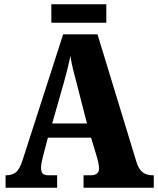

<svg xmlns="http://www.w3.org/2000/svg" viewBox="-20 -874 736 894"><path d="M6 0V-58H12Q35 -58 53 -71Q71 -84 85 -128L274 -714H434L615 -121Q625 -87 643.5 -72.5Q662 -58 687 -58H696V0H369V-58H405Q418 -58 429.5 -64.5Q441 -71 441 -90Q441 -103 437.5 -118Q434 -133 432 -140L404 -233H203L183 -157Q180 -145 175.5 -125.5Q171 -106 171 -92Q171 -76 178 -67Q185 -58 203 -58H246V0ZM223 -299H385L336 -490Q328 -519 320.5 -549.5Q313 -580 308 -613Q301 -581 293.5 -550.5Q286 -520 278 -492ZM219 -768V-854H475V-768Z"/></svg>

Font: Noto Serif Condensed Black
Style: Regular
Weight: 900
Width: 3
Designer: Monotype Design Team
Foundry: Monotype Imaging Inc.
Version: Version 2.015; ttfautohint (v1.8.4.7-5d5b)